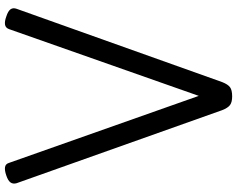

<svg xmlns="http://www.w3.org/2000/svg" viewBox="-110 -821 945 765"><g transform="rotate(-90 362.5 -438.5)"><path d="M361 14Q338 14 326.5 5.5Q315 -3 306 -26L15 -845Q11 -859 18 -869Q25 -879 46 -886Q66 -893 79 -891Q92 -889 96 -875L363 -119L629 -875Q634 -889 647 -891Q660 -893 679 -886Q701 -879 708 -869Q715 -859 710 -845L418 -26Q409 -3 397.5 5.5Q386 14 361 14Z"/></g></svg>

Font: Playwrite GB S
Style: Regular
Weight: 400
Designer: Veronika Burian, José Scaglione
Foundry: TypeTogether
Version: Version 1.000